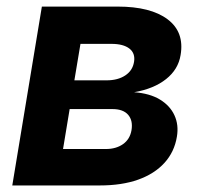

<svg xmlns="http://www.w3.org/2000/svg" viewBox="-20 -566 617 586"><path d="M17.5 0 107.8 -545.9H339.1Q439.8 -545.9 491.5 -507.1Q543.2 -468.2 531.2 -398.1Q524.2 -354.2 486.9 -324.6Q449.7 -295 389.3 -284.5Q436.7 -281.1 467.8 -262.4Q498.9 -243.6 512.4 -214.2Q526 -184.8 519.9 -148.8Q512.3 -102.4 482 -69Q451.6 -35.5 401.7 -17.7Q351.8 0 284.8 0ZM172.4 -111.2H303.2Q334.1 -111.2 355.3 -126Q376.5 -140.9 381.3 -168.3Q386.3 -197.8 371.2 -215.5Q356.1 -233.1 323.2 -233.1H192.6ZM207 -320.8H305.2Q339.6 -320.8 362.2 -335.7Q384.9 -350.6 389.1 -377.2Q393.4 -403.4 374.9 -417.8Q356.3 -432.1 320.4 -432.1H225.6Z"/></svg>

Font: Inter Variable
Style: Italic
Weight: 400
Italic angle: -9.39999°
Designer: Rasmus Andersson
Foundry: rsms
Version: Version 4.001;git-9221beed3